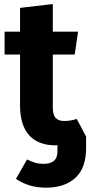

<svg xmlns="http://www.w3.org/2000/svg" viewBox="-20 -684 435 926"><path d="M201.9 221.1Q154.4 221.1 117.7 208.5Q81 195.8 57 178.7L110.5 84.9Q129.3 94.2 147.2 100.1Q165.1 106 191.9 106Q222.7 106 239.9 91.8Q257.1 77.6 257.1 45.1V-14.6L395.2 -25.2V30.8Q395.2 126.3 343.7 173.7Q292.1 221.1 201.9 221.1ZM76.7 -646 234.7 -664.5V-166Q234.7 -130.4 248.3 -115.4Q261.8 -100.5 289.6 -100.5Q304.1 -100.5 317.6 -102.5Q331 -104.6 350.4 -110.1L395.2 -25.2Q375.8 -11.4 352.6 -5.8Q329.4 -0.2 305.1 1.7Q293.8 7.7 278.5 12.4Q263.2 17 247.3 17Q163.2 16.4 119.9 -32.4Q76.7 -81.2 76.7 -174.7ZM2.2 -531.4H356.6L340.4 -421.1H2.2Z"/></svg>

Font: Fira Sans Variable
Style: Regular
Weight: 400
Designer: Carrois Corporate & Edenspiekermann AG
Foundry: Carrois Corporate GbR & Edenspiekermann AG
Version: Version 4.202